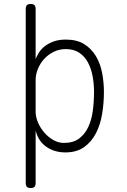

<svg xmlns="http://www.w3.org/2000/svg" viewBox="-20 -760 640 970"><path d="M110 -715Q110 -728 116 -734Q122 -740 135 -740Q148 -740 154 -734Q160 -728 160 -715V-462Q166 -477 176.5 -494Q187 -511 205 -525.5Q223 -540 249.5 -550Q276 -560 313 -560Q369 -560 405.5 -537Q442 -514 464.5 -476.5Q487 -439 496 -391.5Q505 -344 505 -295Q505 -239 496 -184.5Q487 -130 464.5 -86.5Q442 -43 404.5 -16.5Q367 10 310 10Q255 10 214 -18.5Q173 -47 160 -101V165Q160 178 154 184Q148 190 135 190Q122 190 116 184Q110 178 110 165ZM312 -512Q279 -512 251 -498Q223 -484 203 -462Q183 -440 171.5 -412Q160 -384 160 -356V-195Q160 -169 172 -141Q184 -113 204 -90Q224 -67 249.5 -52.5Q275 -38 303 -38Q350 -38 379.5 -60Q409 -82 426 -118.5Q443 -155 449 -201Q455 -247 455 -295Q455 -336 448 -374.5Q441 -413 424.5 -444Q408 -475 380.5 -493.5Q353 -512 312 -512Z"/></svg>

Font: Maple Mono Thin
Style: Regular
Weight: 250
Monospace: yes
Designer: subframe7536
Version: Version 7.000